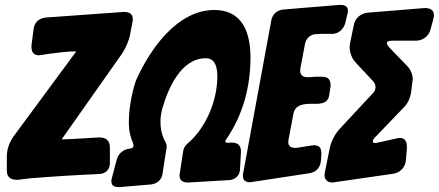

<svg xmlns="http://www.w3.org/2000/svg" viewBox="-20 -753 1801 788"><path d="M102 -21C143 -24 188 -28 239 -31C295 -34 339 -37 371 -38L387 -39C414 -40 431 -57 431 -84V-148C431 -177 414 -189 387 -189L352 -187C296 -183 252 -181 233 -181L481 -533C496 -556 509 -585 514 -612L524 -664C525 -667 525 -670 525 -675C525 -698 508 -704 488 -704L167 -681C140 -678 121 -661 118 -634L109 -565C109 -541 115 -526 142 -526L146 -527C147 -527 147 -527 148 -527L187 -533C227 -538 254 -542 293 -542L34 -191C18 -168 8 -138 8 -111V-53C8 -24 25 -15 52 -15Z M969 -131C969 -158 955 -168 929 -168L921 -167C919 -167 917 -167 915 -167C908 -167 905 -169 905 -173C905 -176 907 -180 911 -185C978 -284 1008 -398 1008 -517C1008 -616 977 -712 860 -712C707 -712 596 -551 540 -427C529 -402 509 -320 509 -260C509 -248 506 -213 525 -168C527 -163 528 -159 528 -156C528 -148 523 -144 512 -143C487 -140 467 -124 460 -101L439 -22C438 -17 437 -13 437 -9C437 11 452 15 469 15L600 4C625 1 644 -15 647 -40L664 -149C664 -158 663 -162 659 -170C649 -188 627 -235 646 -307C670 -391 723 -514 825 -514C866 -514 872 -471 872 -438C872 -341 825 -228 752 -166C741 -157 734 -146 732 -134L718 -42C717 -39 717 -36 717 -33C717 -9 733 -4 753 -4L923 -14C947 -17 964 -33 965 -58Z M1250 -42C1277 -46 1294 -65 1297 -92L1299 -120C1299 -143 1294 -157 1267 -157L1262 -156H1260L1196 -146C1176 -146 1163 -150 1163 -173L1164 -177V-179L1184 -285C1191 -324 1227 -327 1259 -327H1282C1285 -327 1289 -327 1292 -328C1315 -330 1328 -341 1331 -362L1337 -400C1337 -424 1329 -438 1302 -438H1274C1270 -438 1266 -438 1263 -437L1244 -436C1225 -436 1212 -443 1212 -463C1212 -468 1212 -471 1213 -473L1232 -574C1237 -597 1256 -613 1279 -613L1302 -614H1345C1370 -615 1390 -633 1397 -658C1400 -670 1402 -681 1405 -692L1406 -695C1407 -700 1408 -704 1408 -708C1408 -729 1393 -733 1374 -733L1144 -714C1115 -711 1098 -695 1093 -667L978 -42C977 -39 977 -36 977 -31C977 -14 987 -5 1006 -5L1011 -6H1013Z M1532 -168C1527 -167 1523 -166 1520 -166C1511 -166 1510 -170 1510 -173C1510 -177 1513 -183 1520 -190L1639 -314C1654 -329 1664 -352 1667 -372L1673 -421C1674 -424 1674 -427 1674 -430C1674 -443 1668 -463 1655 -478L1579 -557C1572 -565 1568 -571 1568 -576C1568 -583 1576 -586 1592 -586H1687C1716 -586 1740 -605 1747 -632L1759 -677C1760 -682 1761 -686 1761 -690C1761 -714 1743 -720 1723 -720L1489 -701C1460 -698 1437 -678 1432 -650L1417 -577C1416 -572 1415 -566 1415 -561C1415 -542 1421 -516 1441 -495L1510 -421C1525 -406 1525 -385 1510 -370L1375 -225C1355 -204 1338 -171 1333 -143L1313 -45C1312 -41 1312 -37 1312 -34C1312 -17 1323 -4 1343 -4C1346 -4 1349 -4 1352 -5L1594 -40C1622 -44 1643 -66 1646 -95L1650 -147C1650 -167 1646 -187 1621 -187C1617 -187 1613 -186 1608 -185Z"/></svg>

Font: Bangerz
Style: Bold
Weight: 700
Designer: vernon adams
Foundry: Vernon Adams
Version: Version 2.10;December 28, 2023;FontCreator 13.0.0.2683 64-bi